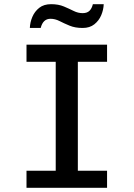

<svg xmlns="http://www.w3.org/2000/svg" viewBox="-20 -900 640 920"><path d="M107 0V-82H247V-604H107V-686H493V-604H353V-82H493V0ZM123 -766Q124 -793 135 -819Q146 -845 168 -862.5Q190 -880 225 -880Q260 -880 286 -869Q312 -858 333 -847.5Q354 -837 376 -837Q397 -837 408.5 -848Q420 -859 425 -880H477Q476 -853 465 -827Q454 -801 432 -783.5Q410 -766 376 -766Q340 -766 313.5 -777Q287 -788 265.5 -799Q244 -810 222 -810Q186 -810 175 -766Z"/></svg>

Font: Chivo Mono
Style: Regular
Weight: 400
Monospace: yes
Designer: Hector Gatti
Foundry: Omnibus-Type
Version: Version 1.008; ttfautohint (v1.8.4.7-5d5b)